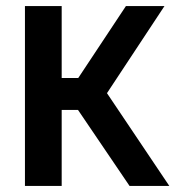

<svg xmlns="http://www.w3.org/2000/svg" viewBox="-20 -615 580 635"><path d="M408.5 0 203 -303 396.5 -595H524L322 -289L323 -323L540 0ZM62.5 0V-595H184V0ZM167 -251.5V-357H249V-251.5Z"/></svg>

Font: Encode Sans SC Condensed SemiBold
Style: Regular
Weight: 600
Width: 3
Designer: Multiple Designers
Foundry: Impallari Type
Version: Version 3.002